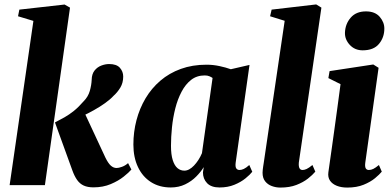

<svg xmlns="http://www.w3.org/2000/svg" viewBox="-20 -837 1770 868"><path d="M23.5 0 131 -742.5 61.5 -763.5 67.5 -793.5 272 -816.5 296.5 -802.5 183 0ZM402.5 10Q376.5 10 358.8 2Q341 -6 328.8 -23.2Q316.5 -40.5 307 -67L228.5 -283.5Q251 -295 271.8 -306.8Q292.5 -318.5 313.8 -335.5Q335 -352.5 358 -379Q378.5 -399.5 386 -426Q393.5 -452.5 394.5 -476.5Q395 -502 407.2 -517.8Q419.5 -533.5 437.8 -540.5Q456 -547.5 473.5 -547.5Q507 -547.5 522 -530.5Q537 -513.5 537 -491Q537 -462.5 524 -441Q511 -419.5 493.5 -404Q478.5 -387.5 455 -370.8Q431.5 -354 404.2 -338.8Q377 -323.5 349 -310.8Q321 -298 296.5 -289L354.5 -343.5L456.5 -124.5Q469 -99 481 -88.2Q493 -77.5 507 -77.5Q516.5 -77.5 531.2 -82.8Q546 -88 559 -99.5L574 -70.5Q563 -57.5 539.2 -38.5Q515.5 -19.5 480.8 -4.8Q446 10 402.5 10Z M1045.5 -102.5Q1043 -83.5 1048 -76Q1053 -68.5 1063 -68.5Q1071.5 -68.5 1082 -73.2Q1092.5 -78 1107 -91L1120.5 -60.5Q1110.5 -47.5 1090 -30.8Q1069.5 -14 1039.8 -1.8Q1010 10.5 972.5 10.5Q935 10.5 916.2 -9Q897.5 -28.5 897.5 -57.5L901 -81.5Q888.5 -60.5 867.2 -39Q846 -17.5 817 -3.5Q788 10.5 752 10.5Q700.5 10.5 662.5 -13.8Q624.5 -38 603.8 -81.8Q583 -125.5 583 -183.5Q583 -240.5 597 -293.8Q611 -347 638 -392.5Q665 -438 705 -472.2Q745 -506.5 797.5 -525.5Q850 -544.5 913.5 -544.5Q943.5 -544.5 972.5 -538.2Q1001.5 -532 1023.5 -524L1108 -543.5ZM941 -484.5Q935.5 -488.5 926.8 -492.2Q918 -496 905.5 -496Q870 -496 844.2 -476Q818.5 -456 800.8 -422.2Q783 -388.5 772.5 -347Q762 -305.5 757.5 -261.5Q753 -217.5 753 -178Q753 -138 761 -113Q769 -88 782.5 -76.8Q796 -65.5 813.5 -65.5Q824.5 -65.5 835.5 -71.5Q846.5 -77.5 857 -88.5Q867.5 -99.5 876.8 -113.8Q886 -128 893 -144.5Z M1331 -102.5Q1329.5 -85 1333.8 -76.8Q1338 -68.5 1348 -68.5Q1356 -68.5 1366 -73Q1376 -77.5 1392.5 -91L1405.5 -61Q1393 -46 1372 -29.5Q1351 -13 1320.2 -1Q1289.5 11 1247.5 11Q1227.5 11 1209 4.2Q1190.5 -2.5 1178.8 -17.2Q1167 -32 1167 -56Q1167 -61.5 1167.8 -69Q1168.5 -76.5 1169.8 -84.5Q1171 -92.5 1172 -98.5L1267 -743L1201 -763.5L1208 -793.5L1409.5 -817L1433 -802.5Z M1550 11Q1523 11 1502.8 3Q1482.5 -5 1472 -20.2Q1461.5 -35.5 1464.5 -58Q1466.5 -73 1470.5 -100.5Q1474.5 -128 1479.8 -165.8Q1485 -203.5 1491.5 -249.8Q1498 -296 1505 -348.2Q1512 -400.5 1519.5 -456.5L1464.5 -484L1470 -515.5L1667.5 -545.5L1691.5 -530.5L1631.5 -102.5Q1629 -84.5 1633.2 -76.5Q1637.5 -68.5 1647.5 -68.5Q1657.5 -68.5 1667.8 -73.5Q1678 -78.5 1693 -91L1706 -61Q1696 -48.5 1675.5 -31.5Q1655 -14.5 1623.8 -1.8Q1592.5 11 1550 11ZM1619.5 -609.5Q1584 -609.5 1561.2 -634.2Q1538.5 -659 1539.5 -689.5Q1541 -729 1565.5 -757.2Q1590 -785.5 1634.5 -785.5Q1675.5 -785.5 1696.8 -760.8Q1718 -736 1717.5 -707Q1717.5 -668 1693.5 -638.8Q1669.5 -609.5 1619.5 -609.5Z"/></svg>

Font: Merriweather 72pt Black
Style: Italic
Weight: 900
Italic angle: -7.8°
Version: Version 2.101